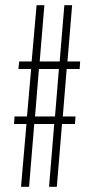

<svg xmlns="http://www.w3.org/2000/svg" viewBox="-20 -720 362 740"><path d="M36 -271H84L100 -454H51L54 -483H102L121 -700H151L133 -483H210L228 -700H258L240 -483H289L287 -454H237L222 -271H271L269 -242H219L199 0H169L189 -242H112L92 0H61L82 -242H34ZM192 -271 207 -454H130L115 -271Z"/></svg>

Font: Moniqa ExtBd Cond Paragraph
Style: Regular
Weight: 800
Width: 3
Designer: Rajesh Rajput
Foundry: Rajesh Rajput
Version: Version 1.000